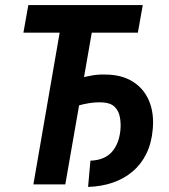

<svg xmlns="http://www.w3.org/2000/svg" viewBox="-20 -731 670 761"><path d="M240.2 -296.4 249 -405.3Q272.5 -414.6 297.4 -421.4Q322.3 -428.2 347.4 -432.4Q372.6 -436.5 397.9 -435.5Q462.9 -435.1 506.8 -407.2Q550.8 -379.4 571 -330.6Q591.3 -281.7 585.4 -218.3Q580.6 -163.6 560.1 -121.8Q539.6 -80.1 505.6 -51.3Q471.7 -22.5 426.8 -7.1Q381.8 8.3 329.1 9.8L338.4 -94.2Q366.7 -95.2 387.5 -103.8Q408.2 -112.3 422.4 -127.7Q436.5 -143.1 445.3 -164.6Q454.1 -186 457 -212.9Q460 -240.7 455.3 -266.1Q450.7 -291.5 434.3 -307.6Q418 -323.7 385.3 -325.2Q359.9 -326.2 335.4 -322.5Q311 -318.8 287.4 -311.8Q263.7 -304.7 240.2 -296.4ZM362.8 -710.9 238.8 0H112.3L235.4 -710.9ZM545.9 -710.9 526.4 -601.6H72.8L92.3 -710.9Z"/></svg>

Font: Roboto Condensed SemiBold
Style: Italic
Weight: 600
Italic angle: -12°
Designer: Christian Robertson
Foundry: Google
Version: Version 3.008; 2023